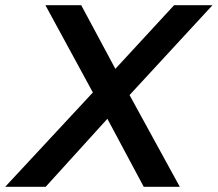

<svg xmlns="http://www.w3.org/2000/svg" viewBox="-64 -720 839 740"><path d="M-44 0 325 -397 316 -323 111 -700H249L403 -413L345 -416L607 -700H755L408 -324L411 -398L629 0H490L327 -305L386 -302L112 0Z"/></svg>

Font: MOST Montserrat SemiBold
Style: Italic
Weight: 600
Italic angle: -11.3°
Designer: Julieta Ulanovsky
Foundry: Julieta Ulanovsky
Version: Version 8.000;March 11, 2024;FontCreator 15.0.0.2926 64-bit